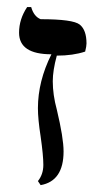

<svg xmlns="http://www.w3.org/2000/svg" viewBox="-20 -540 298 556"><path d="M226.6 -390.6Q191.4 -378.9 144.5 -378.9Q132.8 -335.9 132.8 -304.7Q132.8 -265.6 144.5 -222.7Q164.1 -140.6 164.1 -101.6Q164.1 -15.6 97.7 -3.9L89.8 -15.6Q105.5 -35.2 105.5 -62.5Q105.5 -89.8 97.7 -144.5Q89.8 -195.3 89.8 -226.6Q89.8 -304.7 128.9 -382.8Q35.2 -382.8 35.2 -445.3Q35.2 -484.4 58.6 -519.5H70.3Q78.1 -492.2 97.7 -484.4Q191.4 -484.4 210.9 -468.8Q230.5 -453.1 230.5 -414.1Q230.5 -406.2 226.6 -390.6Z"/></svg>

Font: 和音 by 宁静之雨，公众号njzyshare
Style: Regular
Weight: 400
Designer: Steve Matteson
Foundry: Ascender Corporation
Version: Version 6.00;June 8, 2018;FontCreator 11.0.0.2388 32-bit